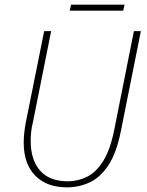

<svg xmlns="http://www.w3.org/2000/svg" viewBox="-20 -794 634 826"><path d="M268 12Q181 12 131.5 -38.5Q82 -89 82 -180Q82 -200 84 -219Q86 -238 90 -262L170 -660H200L122 -270Q116 -246 114 -226Q112 -206 112 -188Q112 -106 152.5 -60Q193 -14 272 -14Q316 -14 355.5 -34Q395 -54 425 -103Q455 -152 472 -238L556 -660H586L500 -230Q481 -135 446 -82.5Q411 -30 365 -9Q319 12 268 12ZM280 -748 286 -774H516L510 -748Z"/></svg>

Font: Source Sans 3 ExtraLight ExtraLight
Style: Italic
Weight: 250
Italic angle: -11°
Version: Version 3.052;hotconv 1.1.0;makeotfexe 2.6.0